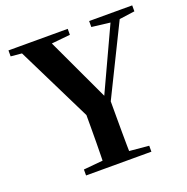

<svg xmlns="http://www.w3.org/2000/svg" viewBox="-131 -864 963 987"><g transform="rotate(-20 350.5 -370.5)"><path d="M174.1 0V-32.6L331.7 -47.3H371L531.5 -32.6V0ZM279 0Q280 -38.7 280.5 -71.6Q281 -104.4 281.5 -140.8Q282 -177.2 282 -224.4Q282 -271.5 282 -338.6H423.6Q423.6 -272.2 423.6 -225.1Q423.6 -177.9 423.8 -141.7Q423.9 -105.4 424.4 -72.1Q424.9 -38.7 425.9 0ZM301.1 -252.4 60.3 -740.5H220.9L416.7 -321.9H388.1L395.3 -338.3L581.8 -740.5H633.3L393 -252.4ZM19.1 -707.9V-740.5H343.2V-707.9L205.3 -694.2H165.6ZM460.4 -707.9V-740.5H696V-707.9L596.5 -694.2H573.4Z"/></g></svg>

Font: Noto Serif HK ExtraLight
Style: Regular
Weight: 200
Designer: Ryoko NISHIZUKA 西塚涼子 (kana & ideographs); Frank Grießhammer (Latin, Greek & Cyrillic); Wenlong ZHANG 张文龙 (bopomofo); San
Foundry: Adobe
Version: Version 2.002-H1;hotconv 1.1.0;makeotfexe 2.6.0